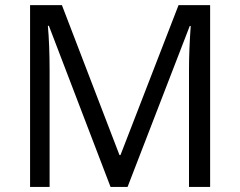

<svg xmlns="http://www.w3.org/2000/svg" viewBox="-20 -734 943 754"><path d="M414.1 0 171.9 -632.8H168Q174.8 -557.6 174.8 -454.1V0H98.1V-713.9H223.1L449.2 -125H453.1L681.2 -713.9H805.2V0H722.2V-460Q722.2 -539.1 729 -631.8H725.1L481 0Z"/></svg>

Font: f0_46894 
Style: Regular
Weight: 400
Foundry: Ascender Corporation
Version: Version 1.10